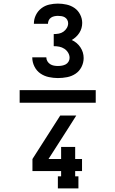

<svg xmlns="http://www.w3.org/2000/svg" viewBox="-20 -875 640 1065"><path d="M301 -442Q276 -442 250.5 -447.5Q225 -453 204 -467.5Q183 -482 171 -506Q159 -530 159 -556Q159 -556 159 -556Q159 -556 159 -557H237Q237 -557 237 -556.5Q237 -556 237 -556Q237 -545 243 -535Q249 -525 258.5 -519Q268 -513 279 -511Q290 -509 301 -509Q313 -509 324 -511Q335 -513 344.5 -518Q354 -523 360 -533Q366 -543 366 -554Q366 -569 358 -582.5Q350 -596 337 -604.5Q324 -613 309 -616Q294 -619 278 -619V-686Q292 -686 306 -688.5Q320 -691 331.5 -699Q343 -707 350.5 -719.5Q358 -732 358 -746Q358 -756 353 -765Q348 -774 339.5 -779Q331 -784 321 -785.5Q311 -787 301 -787Q292 -787 282 -785Q272 -783 263.5 -777.5Q255 -772 250.5 -762.5Q246 -753 246 -743Q246 -743 246 -743Q246 -743 246 -743H168Q168 -743 168 -743.5Q168 -744 168 -745Q168 -769 179 -791.5Q190 -814 209.5 -829Q229 -844 253 -849.5Q277 -855 301 -855Q326 -855 350 -849.5Q374 -844 393.5 -830.5Q413 -817 424.5 -794.5Q436 -772 436 -748Q436 -733 432 -719Q428 -705 420 -692.5Q412 -680 401 -670Q390 -660 378 -653Q392 -647 404.5 -636.5Q417 -626 426 -612.5Q435 -599 439.5 -584Q444 -569 444 -553Q444 -527 432 -503.5Q420 -480 399 -466Q378 -452 352.5 -447Q327 -442 301 -442ZM415 170H301V103H319V74H160V7L314 -234H403L358 -163L249 7H319V-60H397V7H435V74H397V103H415ZM89 -305V-375H511V-305Z"/></svg>

Font: Iosevka Slab Semibold Extended
Style: Regular
Weight: 600
Width: 7
Monospace: yes
Designer: Belleve Invis
Foundry: Belleve Invis
Version: Version 11.1.0; ttfautohint (v1.8.3)